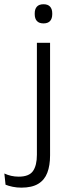

<svg xmlns="http://www.w3.org/2000/svg" viewBox="-81 -684 323 882"><path d="M149 -45H88.5V-487.5H149ZM119 -576.5Q98.5 -576.5 88.5 -587.5Q78.5 -598.5 78.5 -619V-622.5Q78.5 -642.5 88.5 -653.5Q98.5 -664.5 119 -664.5Q139 -664.5 149 -653.5Q159 -642.5 159 -622.5V-619Q159 -598.5 149 -587.5Q139 -576.5 119 -576.5ZM17 178Q-4 178 -23 174Q-42 170 -55.5 164.5L-61 113Q-46 120 -29.5 123.8Q-13 127.5 5 127.5Q52.5 127.5 70.5 101.8Q88.5 76 88.5 27V-143.5H149V30Q149 76.5 136.2 109.8Q123.5 143 94.5 160.5Q65.5 178 17 178Z"/></svg>

Font: Anek Kannada Medium Light
Style: Regular
Weight: 300
Version: Version 1.003